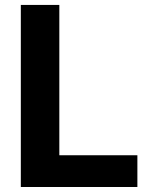

<svg xmlns="http://www.w3.org/2000/svg" viewBox="-20 -747 607 767"><path d="M63.2 0V-727.3H217V-126.8H528.8V0Z"/></svg>

Font: Inter P
Style: Bold
Weight: 700
Designer: Rasmus Andersson
Foundry: rsms
Version: Version 3.018;git-588b23468